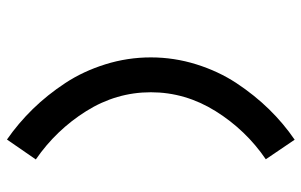

<svg xmlns="http://www.w3.org/2000/svg" viewBox="-181 -624 887 565"><g transform="rotate(90 262.5 -341.5)"><path d="M449.2 -3.4 390.6 81.5Q342.8 48.3 301 5.6Q259.3 -37.1 224.4 -90.1Q189.5 -143.1 169.2 -208.3Q148.9 -273.4 148.9 -341.8Q148.9 -410.2 169.2 -475.3Q189.5 -540.5 224.6 -593.8Q259.8 -647 301.5 -689.7Q343.3 -732.4 391.1 -765.1L448.7 -680.2Q362.8 -621.6 307.1 -532.5Q251.5 -443.4 251.5 -341.8Q251.5 -240.2 307.1 -151.6Q362.8 -63 449.2 -3.4Z"/></g></svg>

Font: Anka/Coder Condensed
Style: Bold
Weight: 700
Width: 4
Monospace: yes
Version: Version 001.100